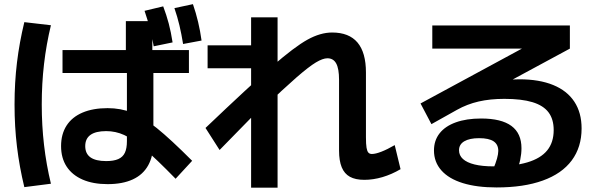

<svg xmlns="http://www.w3.org/2000/svg" viewBox="-20 -838 2852 906"><path d="M268.2 -148.6Q268.2 -204.9 294 -245.3Q319.9 -285.6 369.4 -306.7Q418.9 -327.7 487.7 -327.7Q549.7 -327.7 602.2 -306.9Q654.8 -286 719.8 -233.7Q784.8 -181.4 886.7 -79.2L808.6 5.5Q716.6 -88.9 661.3 -135.8Q606 -182.8 565.8 -201Q525.5 -219.3 481.1 -219.3Q431.8 -219.3 407 -201.5Q382.2 -183.8 382.2 -148.6Q382.2 -112.9 407 -95.4Q431.8 -77.9 481.1 -77.9Q516.6 -77.9 538.2 -87.4Q559.8 -97 569.3 -117.4Q578.9 -137.8 578.9 -172.1V-538H573.9V-738.3H698.8V-538H703.8V-166.4Q703.8 -102.2 679.4 -58Q654.9 -13.7 606.6 8.6Q558.3 30.9 487.7 30.9Q418.9 30.9 369.7 9.4Q320.4 -12.2 294.3 -52.2Q268.2 -92.3 268.2 -148.6ZM48.6 -344.7Q48.6 -448.8 60.1 -543.1Q71.5 -637.4 94.8 -733.5L220.3 -718.9Q198.5 -628.7 187.8 -536.2Q177 -443.7 177 -344.7Q177 -246.4 187.8 -153.8Q198.5 -61.3 220.3 29L94.8 45Q71.5 -51.2 60.1 -145.7Q48.6 -240.2 48.6 -344.7ZM275 -601.9H871.5V-493.5H275ZM662.1 -786.9 750.1 -808Q765.3 -767.9 776.2 -727.1Q787 -686.3 794.4 -637.9L705.3 -619.5Q691.5 -701 662.1 -786.9ZM803 -799.7 890.4 -818.4Q918.9 -736.1 931.1 -646.7L844 -630.4Q836.3 -677.6 826.8 -717.9Q817.2 -758.3 803 -799.7Z M1579.9 -127.7V-461.6Q1579.9 -513.8 1566.5 -538.4Q1553.1 -563 1525 -563Q1503.3 -563 1470.3 -543.2Q1437.3 -523.4 1378.5 -472.2Q1319.7 -421 1218.6 -324.3H1206.1Q1089 -205.5 1016.2 -130.2L949.7 -234.2Q1158.4 -433.1 1264.2 -525.1Q1370 -617.2 1431 -650.9Q1491.9 -684.6 1547.3 -684.6Q1627.1 -684.6 1667 -637.3Q1706.8 -589.9 1706.8 -495.9V-190.5Q1706.8 -157.4 1709.6 -140.9Q1712.4 -124.4 1718.3 -117.9Q1724.1 -111.4 1734.9 -111.4Q1752 -111.4 1779.8 -122.2Q1807.5 -133 1842.6 -153.3L1870.1 -39.7Q1828.3 -15.1 1784.6 -2.2Q1740.9 10.6 1699.1 10.6Q1657.2 10.6 1631.1 -3.8Q1605.1 -18.1 1592.5 -48.7Q1579.9 -79.3 1579.9 -127.7ZM1164.9 -516H959.6V-624.2H1164.9V-756.1H1289.8V47.6H1164.9Z M2027.8 -128.1Q2027.8 -175.3 2054.5 -209.1Q2081.1 -242.8 2131.3 -260.8Q2181.6 -278.8 2250.2 -278.8Q2345.6 -278.8 2393.2 -243.8Q2440.7 -208.9 2440.7 -138.4Q2440.7 -112.2 2434.8 -84Q2428.9 -55.8 2416.1 -26.7L2307 -39.1Q2319.3 -68.3 2325.3 -89.9Q2331.3 -111.5 2331.3 -126.1Q2331.3 -156.3 2309.1 -171.2Q2286.8 -186 2240.8 -186Q2195.7 -186 2170.8 -171.3Q2146 -156.6 2146 -129Q2146 -104.5 2164.6 -87.7Q2183.2 -70.8 2219.4 -61.9Q2255.7 -53 2307.7 -53Q2404.9 -53 2468.2 -71.8Q2531.5 -90.6 2562.1 -128.4Q2592.7 -166.1 2592.7 -224.1Q2592.7 -275.5 2568.4 -307.8Q2544.2 -340.1 2492.9 -355.8Q2441.5 -371.5 2359.7 -371.5Q2292.7 -371.5 2238.4 -359Q2184.1 -346.5 2136.2 -319.6L2015.8 -252.2L1964.4 -349.8L2478.2 -627.8V-608.6H2019.9V-717.8H2669.1V-608.6L2203 -356.9L2136.7 -413.3Q2197.2 -433.9 2284.2 -448.9Q2371.3 -463.8 2430.7 -463.8Q2524.3 -463.8 2590.2 -436.9Q2656 -410 2690.2 -358.1Q2724.4 -306.2 2724.4 -231.9Q2724.4 -143.6 2677.9 -81Q2631.3 -18.4 2541.3 14Q2451.3 46.5 2323.2 46.5Q2230 46.5 2163.8 26Q2097.6 5.5 2062.7 -34Q2027.8 -73.4 2027.8 -128.1Z"/></svg>

Font: Pretendard JP Variable
Style: Regular
Weight: 400
Designer: Base glyphs from Inter by Rasmus Andersson; Hangul glyphs from Noto Sans CJK(Source Han Sans) by Jang Soo-young and Kang
Foundry: Kil Hyung-jin
Version: Version 1.307;Glyphs 3.2 (3192)